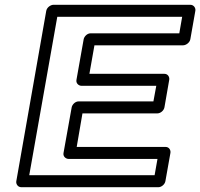

<svg xmlns="http://www.w3.org/2000/svg" viewBox="-20 -756 835 801"><path d="M620 -333H308C293 -333 281 -319 279 -308L245 -118C242 -103 255 -93 266 -93H637L625 -25H102L219 -686H740L728 -617H358C343 -617 331 -603 329 -592L299 -423C296 -408 309 -398 320 -398H632ZM637 -283C648 -283 663 -293 666 -308L686 -423C688 -434 681 -448 666 -448H353L374 -567H744C755 -567 771 -577 774 -592L795 -711C797 -722 789 -736 774 -736H203C192 -736 176 -726 173 -711L48 0C46 11 54 25 69 25H641C652 25 667 15 670 0L691 -118C693 -129 686 -143 671 -143H300L324 -283Z"/></svg>

Font: Asimov
Style: XWidOuIt
Weight: 500
Designer: Google
Version: Version 2.000980; 2014